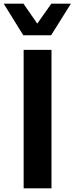

<svg xmlns="http://www.w3.org/2000/svg" viewBox="-68 -1020 404 1040"><path d="M-47.9 -1000H59.1L133.8 -892.1L210 -1000H315.9L209 -829.1H58.1ZM60.1 -750H210.9V0H60.1Z"/></svg>

Font: Oakes Grotesk
Style: Bold
Weight: 700
Designer: Samuel Oakes
Foundry: Samuel Oakes
Version: Version 1.0 | wf-rip DC20170320